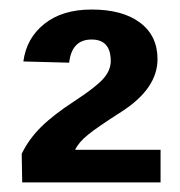

<svg xmlns="http://www.w3.org/2000/svg" viewBox="-20 -716 373 397"><path d="M312 -406.2V-338.9H25.9L24.9 -397.9Q39.1 -427.7 64.9 -453.4Q90.8 -479 135.3 -507.8Q177.2 -535.2 193.1 -552.7Q209 -570.3 209 -589.8Q209 -634.3 169.4 -634.3Q128.4 -634.3 123 -586.4L28.3 -588.9Q34.7 -637.2 71.8 -666.7Q108.9 -696.3 169.4 -696.3Q233.4 -696.3 269.5 -669.2Q305.7 -642.1 305.7 -593.8Q305.7 -532.7 231 -484.9Q179.2 -451.7 162.1 -437.5Q143.1 -422.4 135.3 -406.2Z"/></svg>

Font: Arimo
Style: Bold
Weight: 700
Designer: Steve Matteson
Foundry: Monotype Imaging Inc.
Version: Version 1.33